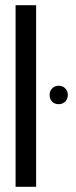

<svg xmlns="http://www.w3.org/2000/svg" viewBox="-20 -719 291 739"><path d="M40 -699H119V0H40ZM171 -354Q171 -369 181 -379Q191 -389 206 -389Q221 -389 231 -379Q241 -369 241 -354Q241 -338 231 -328Q221 -318 206 -318Q190 -318 180.5 -328Q171 -338 171 -354Z"/></svg>

Font: Moniqa SemBd Narrow Display
Style: Regular
Weight: 600
Width: 4
Designer: Rajesh Rajput
Foundry: Rajesh Rajput
Version: Version 1.000